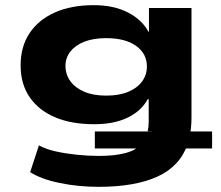

<svg xmlns="http://www.w3.org/2000/svg" viewBox="-20 -534 856 745"><path d="M362 191Q284 191 211.5 176Q139 161 97 134L131 30Q158 45 196.5 53.5Q235 62 278.5 66.5Q322 71 364 71Q425 71 466.5 60Q508 49 530 24L534 42H348V-24H572L553 -25Q555 -33 556 -42Q557 -51 557 -61V-149H553Q529 -104 476 -78Q423 -52 346 -52Q257 -52 193.5 -79Q130 -106 95 -157Q60 -208 60 -280Q60 -353 94.5 -405Q129 -457 192.5 -485.5Q256 -514 344 -514Q421 -514 476.5 -485.5Q532 -457 557 -409L558 -414V-503H723V-78Q723 -56 721 -38Q719 -20 717 -5L699 -24H803V42H686L709 23Q679 111 591.5 151Q504 191 362 191ZM392 -163Q442 -163 477 -177.5Q512 -192 531 -217.5Q550 -243 550 -276Q550 -326 508 -356Q466 -386 392 -386Q343 -386 308 -372.5Q273 -359 253.5 -334.5Q234 -310 234 -279Q234 -245 253 -219Q272 -193 307 -178Q342 -163 392 -163Z"/></svg>

Font: Nunito Sans 7pt Expanded ExtraBold
Style: Regular
Weight: 800
Width: 7
Designer: Vernon Adams
Foundry: Vernon Adams
Version: Version 3.101;gftools[0.9.27]